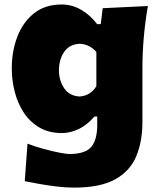

<svg xmlns="http://www.w3.org/2000/svg" viewBox="-20 -606 714 859"><path d="M311 233.4Q273.9 233.4 231.9 228.3Q189.9 223.1 152.6 216.3Q115.2 209.5 90.8 204.6L103 36.6Q136.7 49.8 175.3 60.3Q213.9 70.8 245.6 76.9Q277.3 83 290 83Q361.3 83 388.2 51.3Q415 19.5 415 -47.9V-84.5H402.3Q369.1 -45.9 331.5 -28.3Q293.9 -10.7 256.8 -10.7Q199.7 -10.7 157.5 -34.9Q115.2 -59.1 87.6 -100.3Q60.1 -141.6 46.4 -193.4Q32.7 -245.1 32.7 -299.8Q32.7 -377 57.6 -441.9Q82.5 -506.8 132.1 -546.4Q181.6 -585.9 255.9 -585.9Q301.8 -585.9 342.3 -562.7Q382.8 -539.6 414.6 -498H430.7L439.5 -569.3L641.6 -579.1Q629.4 -507.8 623.3 -438.7Q617.2 -369.6 617.2 -301.3V-60.1Q617.2 26.9 589.6 93Q562 159.2 495.4 196.3Q428.7 233.4 311 233.4ZM336.4 -174.3Q384.8 -177.7 411.1 -220.2V-373.5Q379.9 -408.7 336.9 -410.2Q290.5 -408.2 267.1 -373.8Q243.7 -339.4 243.7 -291.5Q243.7 -246.6 266.8 -211.7Q290 -176.8 336.4 -174.3Z"/></svg>

Font: Pinar DS4-ExtraBold
Style: Regular
Weight: 800
Designer: Amin Abedi
Version: Version 2.000